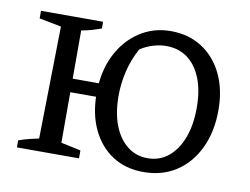

<svg xmlns="http://www.w3.org/2000/svg" viewBox="-61 -577 871 670"><g transform="rotate(10 374.5 -242.5)"><path d="M484 8Q421 8 374.5 -22Q328 -52 302 -106.5Q276 -161 276 -234Q276 -311 304.5 -369Q333 -427 382.5 -460Q432 -493 494 -493Q558 -493 605.5 -462Q653 -431 679 -376.5Q705 -322 705 -250Q705 -173 677 -114.5Q649 -56 599.5 -24Q550 8 484 8ZM35 0V-25Q51 -31 73 -36.5Q95 -42 106 -44L113 -442L35 -457V-484H255V-460Q238 -454 221 -449Q204 -444 185 -441V-43L255 -28V0ZM149 -222V-270H318V-222ZM490 -42Q532 -42 563 -67Q594 -92 611.5 -137.5Q629 -183 629 -245Q629 -306 611.5 -349.5Q594 -393 562.5 -416Q531 -439 487 -439Q465 -439 441.5 -432Q418 -425 396 -411Q374 -371 363.5 -327Q353 -283 353 -240Q353 -179 370 -135Q387 -91 418 -66.5Q449 -42 490 -42Z"/></g></svg>

Font: Piazzolla 24pt
Style: Regular
Weight: 400
Designer: Juan Pablo del Peral
Foundry: Huerta Tipografica
Version: Version 2.005